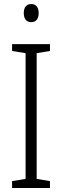

<svg xmlns="http://www.w3.org/2000/svg" viewBox="-20 -1026 309 953"><path d="M135 -1006C110 -1006 98 -988 98 -961C98 -933 111 -916 135 -916C159 -916 172 -933 172 -961C172 -988 160 -1006 135 -1006ZM228 -93V-127L162 -138V-762L228 -773V-807H40V-773L107 -762V-138L40 -127V-93Z"/></svg>

Font: Noto Sans Telugu UI Condensed Light
Style: Regular
Weight: 300
Width: 3
Designer: Jelle Bosma - Monotype Design Team
Foundry: Monotype Imaging Inc.
Version: Version 2.005